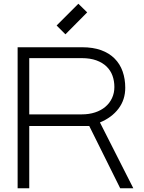

<svg xmlns="http://www.w3.org/2000/svg" viewBox="-20 -1004 766 1024"><path d="M74 0V-752H418Q476 -752 519 -736.5Q562 -721 591 -692Q620 -663 634 -623Q648 -583 648 -536Q648 -472 612 -424.5Q576 -377 513 -351L691 0H621L456 -332H136V0ZM136 -394H416Q455 -394 487 -404.5Q519 -415 542 -434.5Q565 -454 577.5 -481Q590 -508 590 -540Q590 -572 580 -600Q570 -628 548.5 -649Q527 -670 494 -682Q461 -694 416 -694H136ZM329 -821 282 -868 398 -984 445 -938Z"/></svg>

Font: Milkman
Style: Regular
Weight: 300
Designer: Giulia Boggio / Martin Desinde
Version: Version 1.000